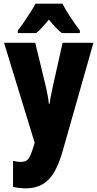

<svg xmlns="http://www.w3.org/2000/svg" viewBox="-20 -786 531 1046"><path d="M2 -553H172L230 -313Q236 -288 240.5 -262.5Q245 -237 246 -220H250Q252 -237 256 -258.5Q260 -280 267 -311L321 -553H489L322 35Q290 148 243 194Q196 240 121 240Q102 240 84.5 238Q67 236 51 232V90Q71 96 91 96Q111 96 123 89.5Q135 83 144.5 62.5Q154 42 166 2L169 -8ZM320 -766Q354 -701 415 -620V-606H316Q286 -630 246 -679Q202 -626 178 -606H77V-620Q91 -637 110 -665Q129 -693 147 -721Q165 -749 173 -766Z"/></svg>

Font: Noto Sans Gurmukhi UI ExtraCondensed Black
Style: Regular
Weight: 900
Width: 2
Designer: Jelle Bosma - Monotype Design Team
Foundry: Monotype Imaging Inc.
Version: Version 2.004; ttfautohint (v1.8.4.7-5d5b)